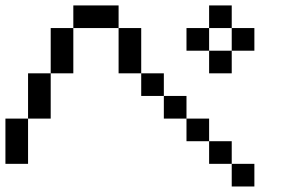

<svg xmlns="http://www.w3.org/2000/svg" viewBox="-20 -770 1040 707"><path d="M0 -166.7V-333.3H83.3V-166.7ZM750 -166.7V-250H833.3V-166.7ZM750 -333.3V-250H666.7V-333.3ZM750 -583.3H666.7V-666.7H750ZM750 -500V-583.3H833.3V-500ZM750 -666.7V-750H833.3V-666.7ZM166.7 -333.3H83.3V-500H166.7ZM166.7 -500V-666.7H250V-500ZM916.7 -166.7V-83.3H833.3V-166.7ZM916.7 -583.3H833.3V-666.7H916.7ZM500 -416.7V-500H583.3V-416.7ZM500 -500H416.7V-666.7H500ZM666.7 -416.7V-333.3H583.3V-416.7ZM250 -666.7V-750H416.7V-666.7Z"/></svg>

Font: GalmuriMono11 Regular
Style: Regular
Weight: 400
Designer: Lee Minseo (quiple)
Version: Version 2.399;hotconv 1.1.1;makeotfexe 2.6.0 DEVELOPMENT